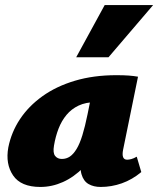

<svg xmlns="http://www.w3.org/2000/svg" viewBox="-20 -731 627 761"><path d="M140 10Q63 10 32 -35.5Q1 -81 13 -147Q25 -207 59 -258.5Q93 -310 148 -349.5Q203 -389 277 -411Q351 -433 441 -433Q471 -433 490.5 -431.5Q510 -430 527 -427L468 -138Q460 -98 484 -98Q491 -98 500.5 -100.5Q510 -103 522 -110L540 -49Q504 -19 463 -4.5Q422 10 379 10Q351 10 331 -1.5Q311 -13 303 -40.5Q295 -68 304 -117L331 -249L417 -277Q402 -210 374.5 -157Q347 -104 310 -66.5Q273 -29 229.5 -9.5Q186 10 140 10ZM225 -101Q243 -101 257 -110.5Q271 -120 283.5 -140.5Q296 -161 306.5 -195Q317 -229 327 -278L347 -377L405 -320Q393 -324 382 -325Q371 -326 359 -326Q320 -326 291.5 -312.5Q263 -299 243.5 -275.5Q224 -252 212 -221Q200 -190 194 -154Q189 -125 198.5 -113Q208 -101 225 -101ZM282 -504 395 -711H587L410 -504Z"/></svg>

Font: Ysabeau Infant Black
Style: Italic
Weight: 900
Italic angle: -12°
Designer: Christian Thalmann (Catharsis Fonts)
Version: Version 2.001;gftools[0.9.30]; featfreeze: ss01,ss02,lnum